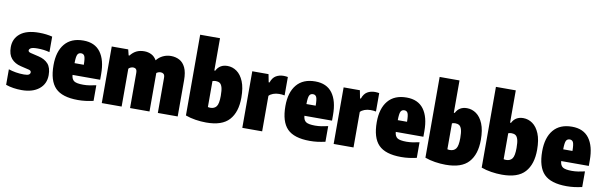

<svg xmlns="http://www.w3.org/2000/svg" viewBox="-51 -1318 5777 1838"><g transform="rotate(10 2837.5 -398.5)"><path d="M186 11Q145 11 106.5 5.2Q68 -0.5 32 -13V-164Q64.5 -153 102.8 -146.5Q141 -140 182 -140Q218 -140 230.5 -148.8Q243 -157.5 243 -171Q243 -188.5 220 -194L140 -213Q81.5 -226.5 47.2 -265.8Q13 -305 13 -376Q13 -459.5 74.8 -509.2Q136.5 -559 257 -559Q294 -559 326.2 -555Q358.5 -551 386 -544V-393Q358.5 -400.5 329.8 -404.2Q301 -408 268 -408Q218.5 -408 202.8 -397.5Q187 -387 187 -375Q187 -360 211 -354L291 -335Q350.5 -321 383.8 -284Q417 -247 417 -175Q417 -89 354.5 -39Q292 11 186 11Z M733 11Q580 11 513 -57.5Q446 -126 446 -278Q446 -411 507.8 -485Q569.5 -559 688 -559Q799 -559 854.5 -484.2Q910 -409.5 910 -272V-217H641.5Q645 -174.5 669.5 -158.2Q694 -142 758 -142Q789 -142 820.2 -146.8Q851.5 -151.5 883 -159V-7Q842.5 2 807.2 6.5Q772 11 733 11ZM687 -435Q663 -435 652.2 -415Q641.5 -395 641 -331H731Q730.5 -395 720.5 -415Q710.5 -435 687 -435Z M964 0V-550H1124L1138 -494H1146Q1171 -526.5 1203.5 -542.8Q1236 -559 1280 -559Q1317 -559 1348.5 -543.5Q1380 -528 1400.5 -492.5Q1425.5 -524.5 1462 -541.8Q1498.5 -559 1539 -559Q1585 -559 1622 -539.2Q1659 -519.5 1680.5 -474Q1702 -428.5 1702 -352V0H1509V-341Q1509 -368 1497.8 -378Q1486.5 -388 1470 -388Q1447.5 -388 1428 -374Q1428 -369 1428 -364V0H1239V-341Q1239 -368 1228.8 -378Q1218.5 -388 1202 -388Q1190 -388 1177.2 -382.5Q1164.5 -377 1157 -368V0Z M1979 10Q1929 10 1875.8 1.8Q1822.5 -6.5 1778 -23V-808H1971V-494H1980Q2012.5 -559 2089 -559Q2137.5 -559 2179 -529.8Q2220.5 -500.5 2245.8 -439.5Q2271 -378.5 2271 -283Q2271 -142 2202.2 -65.8Q2133.5 10.5 1979 10ZM1995 -136Q2034 -136 2054 -162.5Q2074 -189 2074 -266Q2074 -320 2065.8 -348.2Q2057.5 -376.5 2041.8 -386.8Q2026 -397 2003 -397Q1984.5 -397 1971 -391V-139Q1983 -136 1995 -136Z M2330 0V-550H2488L2503 -473H2511Q2527.5 -521 2559.8 -540Q2592 -559 2634 -559Q2644.5 -559 2655.8 -557.8Q2667 -556.5 2675 -555V-376Q2662.5 -379 2647.8 -380Q2633 -381 2621 -381Q2590.5 -381 2563.5 -371Q2536.5 -361 2523 -345V0Z M2987 11Q2834 11 2767 -57.5Q2700 -126 2700 -278Q2700 -411 2761.8 -485Q2823.5 -559 2942 -559Q3053 -559 3108.5 -484.2Q3164 -409.5 3164 -272V-217H2895.5Q2899 -174.5 2923.5 -158.2Q2948 -142 3012 -142Q3043 -142 3074.2 -146.8Q3105.5 -151.5 3137 -159V-7Q3096.5 2 3061.2 6.5Q3026 11 2987 11ZM2941 -435Q2917 -435 2906.2 -415Q2895.5 -395 2895 -331H2985Q2984.5 -395 2974.5 -415Q2964.5 -435 2941 -435Z M3218 0V-550H3376L3391 -473H3399Q3415.5 -521 3447.8 -540Q3480 -559 3522 -559Q3532.5 -559 3543.8 -557.8Q3555 -556.5 3563 -555V-376Q3550.5 -379 3535.8 -380Q3521 -381 3509 -381Q3478.5 -381 3451.5 -371Q3424.5 -361 3411 -345V0Z M3875 11Q3722 11 3655 -57.5Q3588 -126 3588 -278Q3588 -411 3649.8 -485Q3711.5 -559 3830 -559Q3941 -559 3996.5 -484.2Q4052 -409.5 4052 -272V-217H3783.5Q3787 -174.5 3811.5 -158.2Q3836 -142 3900 -142Q3931 -142 3962.2 -146.8Q3993.5 -151.5 4025 -159V-7Q3984.5 2 3949.2 6.5Q3914 11 3875 11ZM3829 -435Q3805 -435 3794.2 -415Q3783.5 -395 3783 -331H3873Q3872.5 -395 3862.5 -415Q3852.5 -435 3829 -435Z M4307 10Q4257 10 4203.8 1.8Q4150.5 -6.5 4106 -23V-808H4299V-494H4308Q4340.5 -559 4417 -559Q4465.5 -559 4507 -529.8Q4548.5 -500.5 4573.8 -439.5Q4599 -378.5 4599 -283Q4599 -142 4530.2 -65.8Q4461.5 10.5 4307 10ZM4323 -136Q4362 -136 4382 -162.5Q4402 -189 4402 -266Q4402 -320 4393.8 -348.2Q4385.5 -376.5 4369.8 -386.8Q4354 -397 4331 -397Q4312.5 -397 4299 -391V-139Q4311 -136 4323 -136Z M4854 10Q4804 10 4750.8 1.8Q4697.5 -6.5 4653 -23V-808H4846V-494H4855Q4887.5 -559 4964 -559Q5012.5 -559 5054 -529.8Q5095.5 -500.5 5120.8 -439.5Q5146 -378.5 5146 -283Q5146 -142 5077.2 -65.8Q5008.5 10.5 4854 10ZM4870 -136Q4909 -136 4929 -162.5Q4949 -189 4949 -266Q4949 -320 4940.8 -348.2Q4932.5 -376.5 4916.8 -386.8Q4901 -397 4878 -397Q4859.5 -397 4846 -391V-139Q4858 -136 4870 -136Z M5483 11Q5330 11 5263 -57.5Q5196 -126 5196 -278Q5196 -411 5257.8 -485Q5319.5 -559 5438 -559Q5549 -559 5604.5 -484.2Q5660 -409.5 5660 -272V-217H5391.5Q5395 -174.5 5419.5 -158.2Q5444 -142 5508 -142Q5539 -142 5570.2 -146.8Q5601.5 -151.5 5633 -159V-7Q5592.5 2 5557.2 6.5Q5522 11 5483 11ZM5437 -435Q5413 -435 5402.2 -415Q5391.5 -395 5391 -331H5481Q5480.5 -395 5470.5 -415Q5460.5 -435 5437 -435Z"/></g></svg>

Font: Encode Sans Cnd Black
Style: Regular
Weight: 900
Width: 3
Designer: Multiple Designers
Foundry: Impallari Type
Version: Version 3.002; ttfautohint (v1.8.3) -l 8 -r 50 -G 200 -x 14 